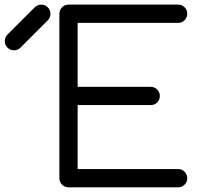

<svg xmlns="http://www.w3.org/2000/svg" viewBox="-40 -801 860 821"><path d="M165 -714.8 46.4 -596.2Q35.2 -585.9 19.5 -585.9Q3.4 -585.9 -8.1 -597.4Q-19.5 -608.9 -19.5 -625Q-19.5 -640.1 -9.8 -651.4L108.9 -770Q120.6 -781.2 136.7 -781.2Q152.8 -781.2 164.3 -769.8Q175.8 -758.3 175.8 -742.2Q175.8 -726.6 165 -714.8ZM252.9 -781.2H721.7Q737.8 -781.2 749.3 -769.8Q760.7 -758.3 760.7 -742.2Q760.7 -726.1 749.3 -714.6Q737.8 -703.1 721.7 -703.1H292V-429.7H604.5Q620.6 -429.7 632.1 -418.2Q643.6 -406.7 643.6 -390.6Q643.6 -374.5 632.1 -363Q620.6 -351.6 604.5 -351.6H292V-78.1H721.7Q737.8 -78.1 749.3 -66.7Q760.7 -55.2 760.7 -39.1Q760.7 -22.9 749.3 -11.5Q737.8 0 721.7 0H252.9Q236.8 0 225.3 -11.5Q213.9 -22.9 213.9 -39.1V-742.2Q213.9 -758.3 225.3 -769.8Q236.8 -781.2 252.9 -781.2Z"/></svg>

Font: Comfortaa
Style: Regular
Weight: 400
Designer: Johan Aakerlund - aajohan
Foundry: Johan Aakerlund
Version: Version 2.004 2013